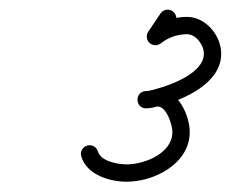

<svg xmlns="http://www.w3.org/2000/svg" viewBox="-20 -605 467 388"><path d="M328.6 -582.5C320.6 -587.9 309.7 -585.7 304.3 -577.7C296.1 -565.4 287.8 -553.1 279.6 -540.9C274.2 -532.8 276.3 -522 284.3 -516.6C292.4 -511.2 303.2 -513.3 308.6 -521.3C316.9 -533.6 325.1 -545.9 333.4 -558.2C338.8 -566.2 336.6 -577.1 328.6 -582.5ZM305 -517.4C305 -517.4 305 -517.4 305 -517.4C320.2 -529.4 337.7 -535.4 357.1 -535.9C376.2 -536.3 392 -514 392 -496.3C392 -457.2 324.6 -432.8 294.1 -424.8C288.6 -423.4 280.7 -421 275.4 -421C263.7 -421 257.9 -412.2 257.9 -403.5C258 -394.7 263.8 -385.9 275.4 -386C282.5 -386 293.8 -389.8 298.5 -389.8C317.1 -389.8 328.4 -351.8 328.4 -338.1C328.4 -295.1 271.8 -272.8 236.2 -272.8C218.7 -272.8 183.8 -278.6 177.8 -299C175.1 -308.3 165.3 -313.6 156.1 -310.8C146.8 -308.1 141.5 -298.4 144.2 -289.1C155.2 -251.6 201.4 -237.8 236.2 -237.8C292.1 -237.8 363.4 -274.4 363.4 -338.1C363.4 -372.7 339.1 -424.9 298.5 -424.9C290.6 -424.9 283.1 -421 275.3 -421C263.7 -420.9 257.9 -412.2 257.9 -403.5C257.9 -394.7 263.7 -386 275.4 -386C284.4 -386 294.2 -388.7 302.9 -391C351.8 -403.7 427 -436.5 427 -496.3C427 -533.7 395.2 -571.8 356.3 -570.9C329.3 -570.3 304.4 -561.6 283.2 -544.8C275.7 -538.8 274.4 -527.8 280.4 -520.2C286.4 -512.7 297.4 -511.4 305 -517.4Z"/></svg>

Font: FRB American Cursive Guidelines
Style: Italic
Weight: 400
Italic angle: -25°
Version: Version 2.0;Modular Font Editor K font №1